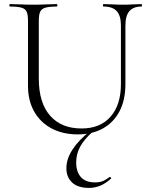

<svg xmlns="http://www.w3.org/2000/svg" viewBox="-20 -645 737 940"><path d="M572 -520Q572 -568 551.5 -590.5Q531 -613 487 -613Q484 -613 484 -619Q484 -625 487 -625Q509 -625 532.5 -623.5Q556 -622 584 -622Q607 -622 630.5 -623.5Q654 -625 673 -625Q675 -625 675 -619Q675 -613 673 -613Q633 -613 613.5 -590.5Q594 -568 594 -520V-234Q594 -155 565 -100Q536 -45 483.5 -16Q431 13 361 13Q287 13 232 -16.5Q177 -46 147 -99.5Q117 -153 117 -225V-544Q117 -573 110.5 -587.5Q104 -602 85 -607.5Q66 -613 28 -613Q26 -613 26 -619Q26 -625 28 -625Q52 -625 81 -623.5Q110 -622 143 -622Q177 -622 206.5 -623.5Q236 -625 258 -625Q261 -625 261 -619Q261 -613 258 -613Q220 -613 201 -607Q182 -601 176 -586Q170 -571 170 -542V-260Q170 -142 225 -79Q280 -16 379 -16Q471 -16 521.5 -74Q572 -132 572 -233ZM424 -6 435 -1Q392 37 372.5 73Q353 109 353 150Q353 196 376 222Q399 248 445 248Q471 248 487 240Q503 232 516 222Q519 220 522.5 224Q526 228 523 230Q496 254 470 264.5Q444 275 416 275Q361 275 333 248.5Q305 222 305 179Q305 133 335 87Q365 41 424 -6Z"/></svg>

Font: Cormorant Garamond Light
Style: Regular
Weight: 300
Designer: Christian Thalmann (Catharsis Fonts)
Foundry: Catharsis Fonts
Version: Version 4.001